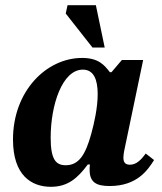

<svg xmlns="http://www.w3.org/2000/svg" viewBox="-20 -704 624 739"><path d="M176 15C240 15 278 -17 318 -71H326C325 -63 325 -56 325 -50C325 -2 351 12 402 12C508 12 549 -50 573 -88L541 -113C525 -92 507 -70 480 -70C459 -70 455 -83 455 -97C455 -112 460 -133 460 -133L531 -473H449L409 -426H403C382 -453 360 -481 296 -481C159 -481 30 -354 30 -167C30 -30 100 15 176 15ZM233 -68C195 -68 175 -90 175 -174C175 -301 220 -436 299 -436C341 -436 356 -397 356 -342C356 -291 343 -231 331 -188C309 -109 284 -68 233 -68ZM383 -521 349 -684H240L233 -652L336 -521Z"/></svg>

Font: STIX Two Text
Style: Bold Italic
Weight: 700
Italic angle: -12°
Designer: Ross Mills, John Hudson & Paul Hanslow, Tiro Typeworks Ltd; with prior portions MicroPress Inc. and Coen Hoffman, Elsevi
Foundry: Tiro Typeworks Ltd
Version: Version 2.13 b171